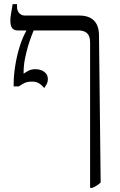

<svg xmlns="http://www.w3.org/2000/svg" viewBox="-20 -667 577 927"><path d="M415 240V-462Q415 -493 400.5 -506.5Q386 -520 359 -520H66Q48 -520 39 -531Q30 -542 30 -569Q30 -582 33 -599.5Q36 -617 41 -647H62V-637Q62 -615 73 -603.5Q84 -592 100 -592H362Q410 -592 434 -567.5Q458 -543 458 -495L466 214Q458 222 448.5 228Q439 234 426 240ZM194 -242Q180 -258 167 -265.5Q154 -273 136 -273Q114 -273 101 -267.5Q88 -262 71 -250H46V-261Q46 -302 53.5 -349.5Q61 -397 75 -442Q89 -487 107 -518V-533H145V-527Q140 -514 131.5 -492Q123 -470 114.5 -441Q106 -412 100 -380.5Q94 -349 94 -318V-311Q106 -320 119.5 -326.5Q133 -333 152 -333Q167 -333 180.5 -327.5Q194 -322 202.5 -311.5Q211 -301 211 -285Q211 -271 205 -260.5Q199 -250 194 -242Z"/></svg>

Font: Noto Serif Hebrew Light
Style: Regular
Weight: 300
Version: Version 2.003